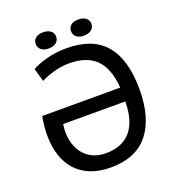

<svg xmlns="http://www.w3.org/2000/svg" viewBox="-151 -963 1000 1095"><g transform="rotate(-20 349.0 -415.5)"><path d="M163 -313Q161 -301 160 -289Q159 -277 159 -265Q159 -228 169.5 -193.5Q180 -159 202 -132Q224 -105 257.5 -89Q291 -73 337 -73Q434 -73 486.5 -132.5Q539 -192 540 -313ZM540 -397Q531 -515 475.5 -571Q420 -627 310 -627Q284 -627 259 -622.5Q234 -618 211.5 -611.5Q189 -605 170.5 -597.5Q152 -590 140 -583L117 -663Q149 -682 205 -697.5Q261 -713 329 -713Q402 -713 460 -692.5Q518 -672 558 -628Q598 -584 619 -515Q640 -446 640 -350Q640 -177 564 -82Q488 13 335 13Q266 13 213.5 -8Q161 -29 126 -67.5Q91 -106 73 -161Q55 -216 55 -284Q55 -310 58 -338.5Q61 -367 66 -397ZM172 -795Q172 -818 188.5 -831Q205 -844 234 -844Q262 -844 279 -831Q296 -818 296 -795Q296 -773 279 -759.5Q262 -746 234 -746Q205 -746 188.5 -759.5Q172 -773 172 -795ZM386 -795Q386 -818 402.5 -831Q419 -844 447 -844Q476 -844 493 -831Q510 -818 510 -795Q510 -773 493 -759.5Q476 -746 447 -746Q419 -746 402.5 -759.5Q386 -773 386 -795Z"/></g></svg>

Font: PT Sans Caption
Style: Regular
Weight: 400
Designer: A.Korolkova, O.Umpeleva, V.Yefimov
Foundry: ParaType Ltd
Version: Version 2.004W OFL